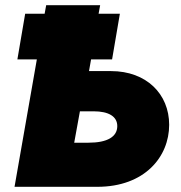

<svg xmlns="http://www.w3.org/2000/svg" viewBox="-20 -720 699 740"><path d="M36 0H355C538 0 632 -116 632 -239C632 -358 544 -446 408 -446H323L331 -491H412L442 -667H360L366 -700H158L152 -667H77L47 -491H122ZM266 -170 288 -291H341C399 -291 432 -271 432 -234C432 -193 394 -170 321 -170Z"/></svg>

Font: Fixel Display 20240404 Black
Style: Italic
Weight: 900
Italic angle: -10°
Designer: AlfaBravo + MacPaw
Foundry: Kyrylo Tkachov, Marchela Mozhyna, Serhii Makarenko, Maria Weinstein, Zakhar Kryvoshyya
Version: Version 1.211;Glyphs 3.2 (3225)